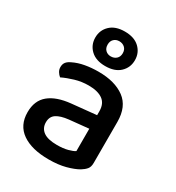

<svg xmlns="http://www.w3.org/2000/svg" viewBox="-176 -824 864 945"><g transform="rotate(30 255.5 -351.5)"><path d="M245 -67Q280 -67 306 -74Q332 -81 343 -89V-216L234 -205Q188 -200 165 -184.5Q142 -169 142 -137Q142 -104 167 -85.5Q192 -67 245 -67ZM243 -482Q336 -482 391 -441.5Q446 -401 446 -314V-81Q446 -58 435.5 -45.5Q425 -33 407 -22Q381 -7 340 4Q299 15 245 15Q148 15 93.5 -23Q39 -61 39 -135Q39 -201 81.5 -236Q124 -271 204 -279L343 -293V-315Q343 -359 314.5 -379Q286 -399 235 -399Q195 -399 158 -388Q121 -377 92 -363Q82 -371 75 -382.5Q68 -394 68 -408Q68 -425 76.5 -436Q85 -447 103 -455Q131 -469 167 -475.5Q203 -482 243 -482ZM144 -620Q144 -662 173.5 -690Q203 -718 256 -718Q310 -718 339.5 -690Q369 -662 369 -620Q369 -578 339.5 -550Q310 -522 256 -522Q203 -522 173.5 -550Q144 -578 144 -620ZM214 -620Q214 -600 226 -588.5Q238 -577 256 -577Q275 -577 287.5 -588.5Q300 -600 300 -620Q300 -640 287.5 -651.5Q275 -663 256 -663Q238 -663 226 -651.5Q214 -640 214 -620Z"/></g></svg>

Font: Baloo Tammudu 2 Medium
Style: Regular
Weight: 500
Designer: Maithili Shingre, Omkar Shende and Ek Type
Foundry: Ek Type
Version: Version 1.640;hotconv 1.0.111;makeotfexe 2.5.65597; ttfautoh